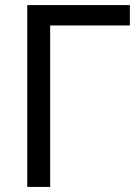

<svg xmlns="http://www.w3.org/2000/svg" viewBox="-20 -734 544 754"><path d="M490 -714V-634H177V0H87V-714Z"/></svg>

Font: Advent Sans Logo
Style: Regular
Weight: 400
Designer: Types & Symbols
Foundry: Types & Symbols
Version: Version 1.002